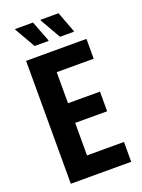

<svg xmlns="http://www.w3.org/2000/svg" viewBox="-161 -938 749 1010"><g transform="rotate(-20 214.0 -432.5)"><path d="M54 0V-688H392V-577H185V-403H364V-293H185V-111H392V0ZM343 -746H265L199 -861V-865H300L343 -751ZM201 -746H123L57 -861V-865H157L201 -751Z"/></g></svg>

Font: Saira Condensed
Style: Bold
Weight: 700
Width: 3
Designer: Hector Gatti with collaboration of the Omnibus-Type team
Foundry: Omnibus-Type
Version: Version 1.101